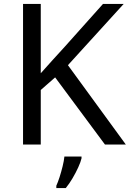

<svg xmlns="http://www.w3.org/2000/svg" viewBox="-20 -734 659 975"><path d="M619 0H513L260 -341L187 -277V0H97V-714H187V-362Q217 -396 248 -430Q279 -464 310 -498L503 -714H608L325 -403ZM394 70Q390 88 377.5 115.5Q365 143 348.5 171Q332 199 314 221H266V209Q274 192 282.5 165.5Q291 139 298 110.5Q305 82 307 61H394Z"/></svg>

Font: Noto Sans Anatolian Hieroglyphs
Style: Regular
Weight: 400
Designer: Monotype Design Team
Foundry: Monotype Imaging Inc.
Version: Version 2.001; ttfautohint (v1.8.4.7-5d5b)